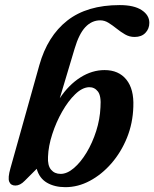

<svg xmlns="http://www.w3.org/2000/svg" viewBox="-20 -744 622 774"><path d="M281 -548.5 221 -348Q257 -402 304 -431.8Q351 -461.5 401.5 -461.5Q458.5 -461.5 489.5 -423Q520.5 -384.5 517.5 -314Q515.5 -247 491.8 -188.5Q468 -130 429 -85.2Q390 -40.5 342.2 -15Q294.5 10.5 243.5 10.5Q200 10.5 169.2 -7.5Q138.5 -25.5 128 -63.5L79.5 -15Q61 4 42 4Q23.5 4 17.2 -11.5Q11 -27 22 -65.5L138.5 -481Q171.5 -598.5 251.2 -661Q331 -723.5 462.5 -723.5Q520.5 -723.5 551.2 -703.2Q582 -683 582 -652Q582 -628 566.2 -611.5Q550.5 -595 522.5 -595Q502 -595 484.2 -605.2Q466.5 -615.5 450 -628.8Q433.5 -642 417.5 -652Q401.5 -662 384 -662Q350 -662 324.2 -634.8Q298.5 -607.5 281 -548.5ZM339 -392.5Q311.5 -391.5 283.2 -364.2Q255 -337 230.8 -294.5Q206.5 -252 190.8 -203.5Q175 -155 173.5 -112Q171.5 -77 185.8 -60Q200 -43 224.5 -43Q250.5 -43 278 -66.5Q305.5 -90 329 -129Q352.5 -168 367.8 -215.8Q383 -263.5 385 -311.5Q388.5 -357 374.8 -375Q361 -393 339 -392.5Z"/></svg>

Font: Fraunces 72pt Soft SemiBold
Style: Italic
Weight: 600
Italic angle: -16°
Version: Version 1.000;[b76b70a41]